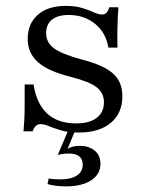

<svg xmlns="http://www.w3.org/2000/svg" viewBox="-20 -447 513 664"><path d="M252.4 11.3Q215.3 11.3 190.3 3.6Q165.3 -4 148.8 -10.9Q132.3 -17.7 120.2 -17.7Q101.6 -17.7 92.7 7.3H61.3Q62.9 -10.5 64.1 -32.7Q65.3 -54.8 65.3 -85.1Q65.3 -115.3 65.3 -154.8H96Q106.5 -87.9 143.5 -54Q180.6 -20.2 243.5 -20.2Q289.5 -20.2 314.5 -39.5Q339.5 -58.9 339.5 -93.5Q339.5 -125.8 313.7 -145.6Q287.9 -165.3 223.4 -181.5Q146 -200.8 110.9 -232.3Q75.8 -263.7 75.8 -312.1Q75.8 -365.3 110.9 -396Q146 -426.6 207.3 -426.6Q240.3 -426.6 264.1 -419.4Q287.9 -412.1 304.4 -404.4Q321 -396.8 333.1 -396.8Q341.9 -396.8 348 -402.8Q354 -408.9 358.1 -421.8H389.5Q387.9 -402.4 387.1 -382.3Q386.3 -362.1 385.9 -338.3Q385.5 -314.5 386.3 -282.3H354.8Q346 -334.7 308.5 -364.9Q271 -395.2 217.7 -395.2Q179.8 -395.2 159.7 -379Q139.5 -362.9 139.5 -332.3Q139.5 -300 166.9 -279.8Q194.4 -259.7 262.9 -241.1Q338.7 -221.8 371 -192.7Q403.2 -163.7 403.2 -114.5Q403.2 -55.6 363.3 -22.2Q323.4 11.3 252.4 11.3ZM208.1 197.6Q191.1 197.6 174.2 195.6Q157.3 193.5 144.4 189.5L148.4 170.2Q155.6 171.8 166.9 172.6Q178.2 173.4 188.7 173.4Q225 173.4 245.6 160.1Q266.1 146.8 266.1 122.6Q266.1 103.2 253.6 93.5Q241.1 83.9 218.5 83.9Q206.5 83.9 196.4 85.5Q186.3 87.1 179.8 88.7L216.9 1.6H241.1L213.7 67.7Q223.4 62.1 233.5 59.7Q243.5 57.3 256.5 57.3Q286.3 57.3 306.9 73.4Q327.4 89.5 327.4 119.4Q327.4 155.6 295.2 176.6Q262.9 197.6 208.1 197.6Z"/></svg>

Font: Playfair 12pt Light
Style: Regular
Weight: 300
Designer: Claus Eggers Sørensen
Foundry: Claus Eggers Sørensen
Version: Version 2.000;gftools[0.9.28]